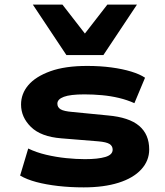

<svg xmlns="http://www.w3.org/2000/svg" viewBox="-20 -799 714 830"><path d="M342 11Q283 11 231 5Q179 -1 137.5 -12Q96 -23 67 -40L102 -157Q137 -140 179.5 -130Q222 -120 265.5 -115.5Q309 -111 347 -111Q404 -111 435.5 -120.5Q467 -130 467 -152Q467 -168 453.5 -176.5Q440 -185 405 -188L245 -201Q157 -208 114 -250Q71 -292 71 -347Q71 -394 102.5 -431Q134 -468 197.5 -491Q261 -514 357 -514Q413 -514 461.5 -507.5Q510 -501 547.5 -489.5Q585 -478 607 -463L561 -353Q530 -367 494.5 -375.5Q459 -384 421 -387.5Q383 -391 345 -391Q284 -391 256 -380.5Q228 -370 228 -351Q228 -335 242 -326.5Q256 -318 293 -315L446 -300Q538 -292 581.5 -255Q625 -218 625 -153Q625 -104 590.5 -66.5Q556 -29 492.5 -9Q429 11 342 11ZM267 -561 122 -779H250L347 -654L444 -779H572L427 -561Z"/></svg>

Font: Nunito Sans 7pt Expanded ExtraBold
Style: Regular
Weight: 800
Width: 7
Designer: Vernon Adams
Foundry: Vernon Adams
Version: Version 3.101;gftools[0.9.27]